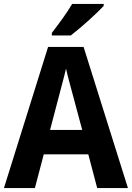

<svg xmlns="http://www.w3.org/2000/svg" viewBox="-20 -1047 669 974"><path d="M506 -1017V-1027H346C320 -982 276 -923 243 -880V-867H339C389 -905 472 -980 506 -1017ZM473 -93H629L404 -809H224L0 -93H157L202 -264H428ZM349 -567 397 -388H234L281 -567C287 -592 307 -663 315 -699C323 -660 339 -606 349 -567Z"/></svg>

Font: Noto Sans Kannada UI SemiCondensed
Style: Bold
Weight: 700
Width: 4
Designer: Jelle Bosma - Monotype Design Team
Foundry: Monotype Imaging Inc.
Version: Version 2.005